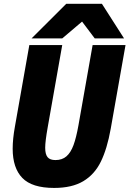

<svg xmlns="http://www.w3.org/2000/svg" viewBox="-20 -958 668 992"><path d="M45.5 -189.5Q45.5 -240 57 -303.5L131.5 -725H301.5L226.5 -300.5Q213.5 -227.5 213.5 -194.5Q213.5 -161 225.8 -146Q238 -131 266.5 -131Q301 -131 323.2 -150.2Q345.5 -169.5 359.8 -208.2Q374 -247 385.5 -311.5L458.5 -725H628.5L552 -292.5Q533.5 -189 501 -122.8Q468.5 -56.5 410.2 -21.8Q352 13 259.5 13Q145.5 13 95.5 -38.5Q45.5 -90 45.5 -189.5ZM322.5 -938.5H506.5L621 -759.5H469.5L404 -846.5L301.5 -759.5H143Z"/></svg>

Font: JuliaMono Black
Style: Italic
Weight: 900
Italic angle: -9°
Monospace: yes
Designer: cormullion
Foundry: corm
Version: Version 0.057; ttfautohint (v1.8.4)